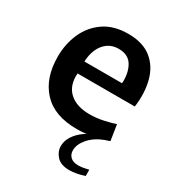

<svg xmlns="http://www.w3.org/2000/svg" viewBox="-176 -642 886 961"><g transform="rotate(30 266.5 -161.5)"><path d="M298 11Q168 11 101.5 -61Q35 -133 35 -256Q35 -330 63 -392.5Q91 -455 146.5 -493Q202 -531 285 -531Q370 -531 420 -490.5Q470 -450 487.5 -382Q505 -314 494 -232H163Q158 -161 199.5 -123Q241 -85 316 -85Q356 -85 395 -93.5Q434 -102 461 -111L475 -21Q438 -7 391 2Q344 11 298 11ZM280 -442Q243 -442 217 -422.5Q191 -403 177.5 -371Q164 -339 163 -301H380Q381 -306 381 -309.5Q381 -313 381 -316Q381 -370 357.5 -406Q334 -442 280 -442ZM369 208Q319 208 295.5 182Q272 156 272 124Q272 80 311.5 39.5Q351 -1 421 -17L448 -12Q395 8 365 43Q335 78 335 112Q335 136 350.5 150.5Q366 165 396 165Q408 165 423.5 162.5Q439 160 455 156V192Q406 208 369 208Z"/></g></svg>

Font: Murecho Medium
Style: Regular
Weight: 500
Designer: Neil Summerour
Foundry: Positype
Version: Version 1.010; ttfautohint (v1.8.3)